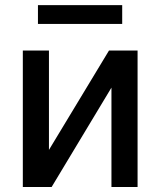

<svg xmlns="http://www.w3.org/2000/svg" viewBox="-20 -748 642 768"><path d="M175.8 -148.4Q235.4 -248 416 -545.9Q444.3 -545.9 530.3 -545.9Q530.3 -409.2 530.3 0Q503.9 0 425.8 0Q425.8 -99.6 425.8 -397.5Q366.2 -297.9 186.5 0Q158.2 0 71.3 0Q71.3 -136.7 71.3 -545.9Q97.7 -545.9 175.8 -545.9Q175.8 -446.3 175.8 -148.4ZM468.8 -727.5Q468.8 -709 468.8 -652.3Q384.8 -652.3 131.8 -652.3Q131.8 -670.9 131.8 -727.5Q216.8 -727.5 468.8 -727.5Z"/></svg>

Font: DeepSea
Style: Medium
Weight: 500
Designer: Stem
Version: Version 3.019;git-0a5106e0b